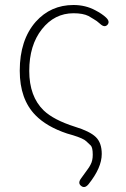

<svg xmlns="http://www.w3.org/2000/svg" viewBox="-20 -560 503 768"><path d="M334 177Q319 195 305 184Q290 173 304 154L330 118Q337 109 342 99Q351 83 351 59Q351 30 343 22Q334 14 325 5Q314 -6 272 -19Q260 -22 248 -26Q167 -53 122 -99Q59 -163 59 -277Q59 -400 123 -473Q183 -540 274 -540Q322 -540 361 -519Q388 -505 404 -490Q421 -474 410 -461Q398 -448 380 -465Q367 -477 354 -484Q344 -490 334 -496Q312 -507 274 -507Q198 -507 147.5 -443Q97 -379 97 -276.5Q97 -174 155 -118Q195 -80 280 -53Q339 -35 363 -12Q387 11 387 56Q387 111 334 177Z"/></svg>

Font: Resource Han Rounded JP ExtraLight
Style: Regular
Weight: 250
Designer: Cyano Hao (round all glyphs); Ryoko NISHIZUKA 西塚涼子 (kana, bopomofo & ideographs); Paul D. Hunt (Latin, Greek & Cyrillic)
Foundry: Cyano Hao
Version: 0.990